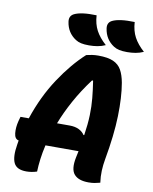

<svg xmlns="http://www.w3.org/2000/svg" viewBox="-100 -1008 869 1092"><g transform="rotate(10 334.5 -462.0)"><path d="M368 -934Q371 -884 390.5 -847.5Q410 -811 449 -776Q427 -766 403.5 -762Q380 -758 355 -758Q327 -758 309 -762Q291 -766 277 -775Q226 -808 217 -870Q212 -903 239 -917Q279 -937 368 -934ZM588 -934Q591 -884 610.5 -847.5Q630 -811 669 -776Q647 -766 623.5 -762Q600 -758 575 -758Q547 -758 529 -762Q511 -766 497 -775Q446 -808 437 -870Q432 -903 459 -917Q499 -937 588 -934ZM189 0Q159 10 128 10Q72 10 55.5 -25Q39 -60 51 -131Q53 -143 55 -156Q32 -160 28.5 -193Q25 -226 35 -265L42 -290H90Q134 -422 203.5 -527Q273 -632 349 -701Q365 -705 382 -707.5Q399 -710 418 -710Q473 -710 504.5 -696Q536 -682 552 -653.5Q568 -625 576 -581Q590 -500 587 -390Q584 -280 558 -136Q552 -103 550.5 -69Q549 -35 554 0Q538 4 523.5 7Q509 10 487 10Q429 10 404 -19Q379 -48 393 -117Q397 -137 401 -155H210Q200 -112 195 -73Q190 -34 189 0ZM326 -290Q358 -290 380 -279Q402 -268 413 -250L417 -251Q427 -317 428.5 -368Q430 -419 425.5 -465.5Q421 -512 413 -564L407 -565Q354 -494 316 -424.5Q278 -355 253 -290Z"/></g></svg>

Font: Recursive Sn Csl St XBd
Style: Italic
Weight: 800
Italic angle: -15°
Version: Version 1.079;hotconv 1.0.112;makeotfexe 2.5.65598; ttfautoh